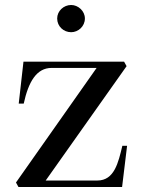

<svg xmlns="http://www.w3.org/2000/svg" viewBox="-20 -749 564 769"><path d="M54 0 44 -18 367 -477H187C126 -477 94 -421 75 -334H55L74 -502H477L487 -484L163 -26H370C438 -26 454 -98 470 -165H489L469 0ZM209 -675C209 -705 235 -729 265 -729C293 -729 320 -705 320 -675C320 -643 293 -620 265 -620C235 -620 209 -643 209 -675Z"/></svg>

Font: Ortica Linear
Style: Regular
Weight: 400
Designer: Benedetta Bovani
Foundry: Collletttivo
Version: Version 2.000;Glyphs 3.1.2 (3151)